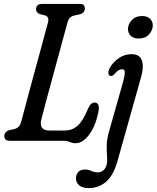

<svg xmlns="http://www.w3.org/2000/svg" viewBox="-20 -720 802 982"><path d="M299.5 0H30Q13.5 0 7.8 -7Q2 -14 2 -25Q2 -35.5 8.8 -43Q15.5 -50.5 26 -54L51.5 -59.5Q66.5 -63 75.5 -72Q84.5 -81 89.5 -101Q94 -118.5 104.5 -157.8Q115 -197 129 -249.2Q143 -301.5 158.2 -357.5Q173.5 -413.5 187.5 -464.8Q201.5 -516 211.5 -553.8Q221.5 -591.5 225.5 -605.5Q232.5 -634 211 -641L183.5 -648Q164.5 -656 164.5 -672.5Q164.5 -700 195.5 -700H388.5Q403 -700 408.5 -693.5Q414 -687 414 -676.5Q414 -665.5 407.2 -658Q400.5 -650.5 391 -647.5L359 -640.5Q346 -637.5 337.5 -628.8Q329 -620 324 -601Q319 -582 308 -541.8Q297 -501.5 283 -449.8Q269 -398 254 -343Q239 -288 225.5 -238.5Q212 -189 202.8 -153.2Q193.5 -117.5 190.5 -105.5Q179.5 -52.5 233 -52.5H312.5Q348.5 -52.5 375.8 -75.8Q403 -99 430 -163.5Q438 -181.5 446.2 -188.5Q454.5 -195.5 464 -195.5Q489 -195.5 485 -158Q472.5 -83.5 439 -35.5Q405.5 12.5 366 12.5Q350 12.5 337 6.2Q324 0 299.5 0ZM689 -523Q663.5 -523 649.2 -536.2Q635 -549.5 634.5 -571Q634.5 -595.5 653.8 -616.8Q673 -638 707 -638Q732.5 -638 746.8 -624.8Q761 -611.5 761.5 -590Q761.5 -565.5 742.2 -544.2Q723 -523 689 -523ZM702.5 -329 581 103.5Q561 175.5 523.5 208.8Q486 242 433.5 242Q401 242 384.8 227.8Q368.5 213.5 368.5 193Q368.5 172 380.5 159.5Q392.5 147 414.5 147Q432.5 147 447.2 154.2Q462 161.5 480 161.5Q514.5 161.5 526 120.5Q529.5 103.5 527.5 79.5Q525.5 55.5 525.8 25.5Q526 -4.5 535.5 -39.5L610 -303Q618.5 -335.5 618.2 -350.8Q618 -366 604.5 -366Q595.5 -366 585.8 -360.2Q576 -354.5 565 -340.5Q555 -329.5 544 -332Q536.5 -333.5 534.5 -344.5Q532.5 -355.5 541.5 -373Q557.5 -401.5 587 -422.2Q616.5 -443 652.5 -443Q693.5 -443 705.2 -412.2Q717 -381.5 702.5 -329Z"/></svg>

Font: Fraunces 144pt S100
Style: Italic
Weight: 400
Italic angle: -16°
Version: Version 1.000; ttfautohint (v1.8.3)